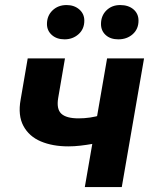

<svg xmlns="http://www.w3.org/2000/svg" viewBox="-20 -756 624 776"><path d="M63.4 -353.4 92 -520H242.6L215.2 -360.2Q207.6 -315.4 227.8 -296.5Q248 -277.6 297.6 -277.6Q321 -277.6 344.2 -281Q367.4 -284.4 389 -291.2L370.4 -177.4Q362 -175.8 356 -174.8Q329.8 -170.2 304.9 -167.3Q280 -164.4 256.2 -164.4Q192.6 -164.4 145 -184.5Q97.4 -204.6 74.6 -247.1Q51.8 -289.6 63.4 -353.4ZM412.8 -520H562.2L472.2 0H322.8ZM169.8 -658.8Q169.8 -692.4 192.3 -714Q214.8 -735.6 249 -735.6Q280 -735.6 300.4 -717.9Q320.8 -700.2 320.8 -672.6Q320.8 -638.6 297.4 -617.8Q274 -597 241 -597Q209.2 -597 189.5 -614.6Q169.8 -632.2 169.8 -658.8ZM388.2 -658.8Q388.2 -692.4 410.1 -714Q432 -735.6 465.6 -735.6Q499 -735.6 519.4 -718.2Q539.8 -700.8 539.8 -672.6Q539.8 -638.6 516.4 -617.8Q493 -597 458.2 -597Q426.4 -597 407.3 -614.3Q388.2 -631.6 388.2 -658.8Z"/></svg>

Font: Fixel Italic Variable Display Thin
Style: Italic
Weight: 100
Italic angle: -10°
Designer: AlfaBravo + MacPaw
Foundry: Kyrylo Tkachov, Marchela Mozhyna, Serhii Makarenko, Maria Weinstein, Zakhar Kryvoshyya
Version: Version 1.210;Glyphs 3.2 (3217)